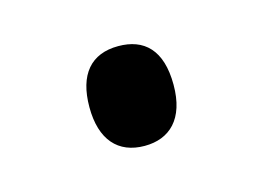

<svg xmlns="http://www.w3.org/2000/svg" viewBox="-37 -169 326 238"><g transform="rotate(-15 126.0 -50.0)"><path d="M72 -50C72 -8 92 14 126 14C158 14 180 -6 180 -50C180 -95 159 -114 126 -114C91 -114 72 -92 72 -50Z"/></g></svg>

Font: Noto Sans Devanagari UI ExtraCondensed
Style: Regular
Weight: 400
Width: 2
Designer: Jelle Bosma - Monotype Design Team
Foundry: Monotype Imaging Inc.
Version: Version 2.003